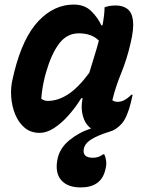

<svg xmlns="http://www.w3.org/2000/svg" viewBox="-20 -570 640 841"><path d="M303 -550Q350 -550 379 -522Q408 -494 424 -459H429Q433 -480 435.5 -501Q438 -522 438 -538Q459 -546 487 -546Q518 -546 538 -531Q558 -516 562.5 -480Q567 -444 552 -381Q536 -311 511 -250Q486 -189 472 -131Q477 -127 483 -125.5Q489 -124 496 -124Q525 -124 555 -155H561Q560 -148 557.5 -139.5Q555 -131 553 -120Q546 -91 535.5 -66Q525 -41 512 -27Q499 -13 485.5 -4.5Q472 4 456 8Q446 11 432 16Q390 32 370.5 47Q351 62 347 82Q340 121 387 121Q413 121 431 106H437Q443 119 445 135.5Q447 152 442 171Q433 212 405.5 231.5Q378 251 334 251Q276 251 248.5 219.5Q221 188 231 131Q240 80 283.5 44.5Q327 9 379 -7Q353 -26 343 -62Q333 -98 342 -140H336Q310 -98 279 -63.5Q248 -29 216 -8.5Q184 12 154 12Q115 12 88.5 -10Q62 -32 47 -68Q32 -104 29 -146Q26 -188 36 -227L42 -253Q80 -406 148.5 -478Q217 -550 303 -550ZM161 -137Q167 -133 174 -130.5Q181 -128 189 -128Q234 -128 278.5 -157Q323 -186 371 -251Q381 -285 392 -319.5Q403 -354 413 -392Q382 -424 325 -424Q273 -424 239 -379Q205 -334 182 -254L177 -236Q170 -208 166 -183Q162 -158 161 -137Z"/></svg>

Font: Recursive Sn Csl St
Style: Bold Italic
Weight: 700
Italic angle: -15°
Version: Version 1.079;hotconv 1.0.112;makeotfexe 2.5.65598; ttfautoh